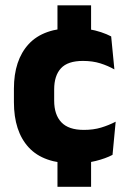

<svg xmlns="http://www.w3.org/2000/svg" viewBox="-20 -612 487 734"><path d="M328.2 -591.6V-429.6H199.7V-591.6ZM328.2 -68.3V102.1H199.7V-68.3ZM263.1 12.9Q146.1 12.9 89.7 -48.5Q33.2 -109.9 33.2 -221.7V-272.7Q33.2 -382.2 89.7 -443.5Q146.2 -504.8 262.7 -504.8Q292.4 -504.8 318.5 -500.6Q344.6 -496.3 366.5 -488.9Q388.4 -481.6 405 -472.8L417.3 -346.6Q393 -360.5 363.6 -369.8Q334.2 -379.1 297 -379.1Q239.1 -379.1 213.1 -351Q187.1 -323 187.1 -270V-227.3Q187.1 -173.4 214.7 -144.4Q242.2 -115.4 300.5 -115.4Q337.1 -115.4 366.3 -124.2Q395.5 -133 422.2 -146.8L410.2 -20Q384.1 -6.2 346 3.3Q308 12.9 263.1 12.9Z"/></svg>

Font: Anek Devanagari Medium
Style: Regular
Weight: 500
Designer: Kailash Malviya (Devanagari) & Yesha Goshar (Latin)
Foundry: Ek Type
Version: Version 1.003